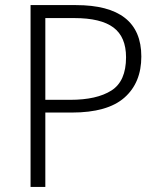

<svg xmlns="http://www.w3.org/2000/svg" viewBox="-20 -734 629 754"><path d="M278 -714Q535 -714 535 -512Q535 -409 468.5 -350.5Q402 -292 262 -292H158V0H100V-714ZM272 -663H158V-342H256Q360 -342 417.5 -378.5Q475 -415 475 -509Q475 -589 425.5 -626Q376 -663 272 -663Z"/></svg>

Font: BC Sans Light
Style: Regular
Weight: 300
Designer: Monotype Design Team
Foundry: Monotype Imaging Inc.
Version: Version 2.000;GOOG;noto-source:20170915:90ef993387c0